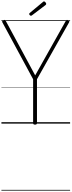

<svg xmlns="http://www.w3.org/2000/svg" viewBox="-20 -1732 1002 2690"><path d="M471 14Q444 14 444 -5V-622L13 -1419Q8 -1428 11.5 -1435Q15 -1442 27 -1448Q40 -1455 47 -1453Q54 -1451 60 -1441L473 -676L900 -1436Q908 -1450 915 -1452.5Q922 -1455 934 -1448Q948 -1442 950.5 -1435Q953 -1428 948 -1419L498 -622V-5Q498 14 471 14ZM415 -1511Q406 -1511 397.5 -1519.5Q389 -1528 389 -1535Q389 -1538 390 -1541.5Q391 -1545 395 -1549L580 -1703Q584 -1707 587 -1709.5Q590 -1712 596 -1712Q603 -1712 610 -1706.5Q617 -1701 622 -1693Q627 -1685 627 -1678Q627 -1674 626 -1671Q625 -1668 620 -1663L429 -1518Q424 -1516 421 -1513.5Q418 -1511 415 -1511ZM0 928H962V938H0ZM0 -20H962V0H0ZM0 -505H962V-500H0ZM0 -1448H962V-1438H0Z"/></svg>

Font: Playwrite ID Guides
Style: Regular
Weight: 400
Designer: Veronika Burian, José Scaglione
Foundry: TypeTogether
Version: Version 1.003